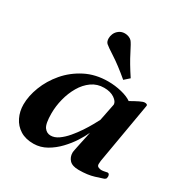

<svg xmlns="http://www.w3.org/2000/svg" viewBox="-179 -910 1017 1062"><g transform="rotate(30 330.0 -379.0)"><path d="M181.6 11.7Q130.9 12.2 95.9 -9.5Q61 -31.2 43 -68.4Q24.9 -105.5 24.9 -149.4Q24.9 -203.6 48.1 -263.7Q71.3 -323.7 115.7 -376Q160.2 -428.2 223.9 -460.9Q287.6 -493.7 368.7 -493.7Q412.1 -493.7 454.1 -483.4Q496.1 -473.1 519.5 -456.1Q549.3 -473.1 570.3 -483.4Q591.3 -493.7 601.6 -493.7Q608.4 -493.7 613.5 -491.5Q618.7 -489.3 618.7 -483.4L551.3 -92.3Q549.8 -80.1 549.8 -71.8Q549.8 -58.1 560.8 -54Q571.8 -49.8 578.1 -49.8Q589.4 -49.8 601.8 -52.7Q614.3 -55.7 616.2 -55.7Q623.5 -55.7 626.7 -50Q629.9 -44.4 629.9 -37.6Q629.9 -25.4 625 -21.5Q620.1 -17.6 617.7 -16.6Q607.9 -13.2 567.4 -0.5Q526.9 12.2 470.2 12.2Q429.2 12.2 411.1 -6.8Q393.1 -25.9 393.1 -54.2Q393.1 -59.6 397 -78.9Q400.9 -98.1 406 -122.3Q411.1 -146.5 415.8 -167.5Q420.4 -188.5 421.9 -197.3Q409.7 -169.4 387 -134Q364.3 -98.6 333 -65.7Q301.8 -32.7 263.4 -10.7Q225.1 11.2 181.6 11.7ZM240.7 -74.7Q265.1 -74.7 290 -92Q314.9 -109.4 338.1 -136.7Q361.3 -164.1 381.1 -193.8Q400.9 -223.6 415 -249Q429.2 -274.4 436 -287.6L458 -397.9Q458 -417 432.4 -434.6Q406.7 -452.1 366.2 -452.1Q322.3 -452.1 288.1 -428Q253.9 -403.8 230.7 -364Q207.5 -324.2 195.6 -277.1Q183.6 -230 183.6 -184.1Q183.6 -118.2 199.5 -96.4Q215.3 -74.7 240.7 -74.7ZM434.6 -542.5Q368.2 -598.6 319.8 -629.6Q271.5 -660.6 261.2 -670.4Q250 -680.7 250 -702.1Q250 -714.8 255.4 -728.8Q260.7 -742.7 272.9 -753.9Q290.5 -770 314.9 -770Q328.6 -770 341.1 -764.9Q353.5 -759.8 359.9 -752.4Q369.6 -741.7 395 -690.9Q420.4 -640.1 466.3 -570.8Z"/></g></svg>

Font: Gelasio
Style: Italic
Weight: 400
Italic angle: -8.5°
Designer: Eben Sorkin
Foundry: Eben Sorkin
Version: Version 1.008